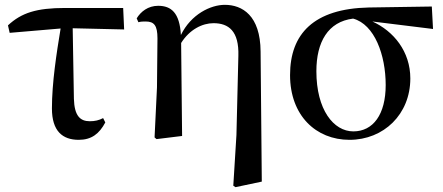

<svg xmlns="http://www.w3.org/2000/svg" viewBox="-20 -563 1835 795"><path d="M306 16C359 16 391 -9 416 -56L407 -74C390 -65 373 -61 352 -61C312 -61 288 -83 286 -154L281 -446L494 -441L490 -530H250C131 -530 69 -510 13 -458L20 -427L231 -445C214 -342 195 -220 195 -114C195 -20 239 16 306 16Z M946 206 955 212 1064 189 1059 -350C1058 -499 983 -543 911 -543C852 -543 771 -504 729 -418C724 -510 689 -539 635 -539C593 -539 563 -515 546 -487L553 -471C564 -474 573 -474 583 -474C618 -474 632 -458 632 -404L630 -201L620 6L628 13L734 0L730 -385C765 -441 818 -467 864 -467C927 -467 970 -434 967 -332L959 -4Z M1427 16C1569 16 1679 -90 1679 -238C1679 -350 1610 -434 1522 -474L1773 -443L1768 -536L1507 -532C1279 -527 1181 -423 1181 -252C1181 -85 1288 16 1427 16ZM1442 -486C1531 -462 1577 -335 1577 -211C1577 -89 1525 -19 1443 -19C1361 -19 1290 -109 1290 -268C1290 -389 1338 -473 1442 -486Z"/></svg>

Font: Noto Serif CJK JP SemiBold
Style: Regular
Weight: 600
Designer: Ryoko NISHIZUKA 西塚涼子 (kana & ideographs); Frank Grießhammer (Latin, Greek & Cyrillic); Wenlong ZHANG 张文龙 (bopomofo); San
Foundry: Adobe
Version: Version 2.001;hotconv 1.1.0;makeotfexe 2.6.0